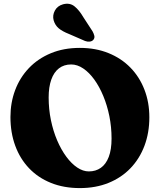

<svg xmlns="http://www.w3.org/2000/svg" viewBox="-20 -971 841 1011"><path d="M400.2 -718.8Q483.6 -718.8 551.1 -691.5Q618.7 -664.2 666.7 -615Q714.7 -565.8 740.5 -499Q766.4 -432.3 766.4 -353.4Q766.4 -271.9 740.8 -203.7Q715.2 -135.5 667.3 -85.5Q619.4 -35.5 551.9 -8.1Q484.4 19.4 400.6 19.4Q316 19.4 248.5 -7.8Q180.9 -34.9 133.2 -84.9Q85.5 -134.9 60.3 -203.5Q35 -272.1 35 -355Q35 -430.8 59.9 -496.8Q84.8 -562.7 132.2 -612.5Q179.6 -662.3 247.3 -690.5Q315 -718.8 400.2 -718.8ZM567.4 -241.6Q567.4 -302 555.9 -359.2Q544.3 -416.3 523.8 -465.7Q503.3 -515.1 476.4 -552.3Q449.5 -589.4 418.3 -610.5Q387.1 -631.6 354.8 -631.6Q316.9 -631.6 290.3 -611.1Q263.8 -590.6 250 -551.7Q236.2 -512.8 236.2 -458Q236.2 -396.2 248.1 -338.5Q260 -280.9 281 -231.7Q302.1 -182.6 329.1 -146Q356.1 -109.4 386.6 -88.9Q417.2 -68.4 447.8 -68.4Q484.2 -68.4 511.1 -87.4Q538 -106.4 552.7 -144.9Q567.4 -183.3 567.4 -241.6ZM419 -880.2 467.4 -805.9Q473.9 -794.1 476.6 -782.9Q479.4 -771.8 472.1 -762Q465.3 -753.5 452.6 -752Q439.9 -750.6 427.8 -755.3L344.1 -791.7Q307.7 -806 288.8 -822.2Q269.9 -838.4 262.5 -863.9Q255.4 -890 268.8 -915Q282.1 -940.1 311.9 -948.4Q347.5 -957.7 372.5 -937.5Q397.5 -917.3 419 -880.2Z"/></svg>

Font: Fraunces SuperSoft Wonky
Style: Regular
Weight: 900
Version: Version 1.000;[b76b70a41]